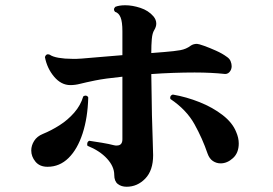

<svg xmlns="http://www.w3.org/2000/svg" viewBox="-20 -729 1040 731"><path d="M462 -18Q442 -18 428.5 -28.5Q415 -39 415 -63Q415 -95 387.5 -125Q360 -155 313 -174Q312 -176 312 -180Q312 -190 320 -193Q341 -190 368 -185.5Q395 -181 414 -176Q417 -175 420 -175Q423 -175 425 -175Q446 -175 446 -199V-437Q378 -430 341.5 -422.5Q305 -415 285.5 -410Q266 -405 248 -405Q213 -405 186 -437Q159 -469 151 -512Q156 -526 169 -521Q180 -513 203 -509Q226 -505 254 -505Q263 -505 272.5 -505Q282 -505 291 -506Q321 -509 362 -512Q403 -515 446 -519V-610Q446 -646 439 -663Q432 -680 418 -684Q414 -688 414 -693Q414 -698 419 -703Q434 -709 457 -709Q484 -709 514.5 -699Q545 -689 564 -667Q575 -654 575 -639Q575 -627 567 -614Q560 -603 558 -580.5Q556 -558 556 -529V-527L606 -531Q644 -534 666.5 -538Q689 -542 706 -555Q716 -562 730 -562Q736 -562 757 -554.5Q778 -547 802.5 -536Q827 -525 843 -513Q854 -506 858 -496Q862 -486 862 -477Q862 -464 853.5 -454.5Q845 -445 830 -448Q811 -450 783 -451.5Q755 -453 721 -453Q682 -453 639.5 -451.5Q597 -450 556 -447Q557 -352 558.5 -290Q560 -228 561.5 -191.5Q563 -155 563 -138Q563 -80 533 -49Q503 -18 462 -18ZM770 -145Q751 -201 720.5 -256Q690 -311 629 -352Q628 -354 628 -357Q628 -366 638 -369Q690 -360 740 -340Q790 -320 827.5 -291Q865 -262 879 -227Q889 -204 889 -183Q889 -147 867 -127Q845 -107 820 -107Q804 -107 790.5 -116Q777 -125 770 -145ZM161 -94Q131 -94 115 -113.5Q99 -133 99 -156Q99 -175 110 -192.5Q121 -210 143 -219Q175 -232 206.5 -252Q238 -272 262.5 -300Q287 -328 297 -362Q302 -365 305 -365Q313 -365 316 -358Q314 -281 294.5 -221Q275 -161 241 -127.5Q207 -94 161 -94Z"/></svg>

Font: Zen Antique
Style: Regular
Weight: 400
Designer: Yoshimichi Ohira
Foundry: Positype
Version: Version 1.001